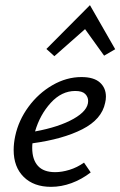

<svg xmlns="http://www.w3.org/2000/svg" viewBox="-20 -720 467 745"><path d="M391 -345Q391 -333 388 -321Q375 -257 299.5 -218.5Q224 -180 106 -164Q105 -158 105 -146Q105 -101 127 -76.5Q149 -52 194 -52Q220 -52 249.5 -61Q279 -70 306 -89L332 -51Q297 -24 257.5 -9.5Q218 5 178 5Q111 5 72 -33.5Q33 -72 33 -138Q33 -164 39 -192Q52 -253 90.5 -305.5Q129 -358 183.5 -389.5Q238 -421 296 -421Q344 -421 367.5 -400Q391 -379 391 -345ZM272 -367Q219 -367 177 -321Q135 -275 116 -210Q209 -227 265.5 -259Q322 -291 322 -328Q322 -344 310.5 -355.5Q299 -367 272 -367ZM427 -529 384 -504 310 -607 191 -502 160 -530 329 -700Z"/></svg>

Font: Ysabeau Medium
Style: Italic
Weight: 500
Italic angle: -12°
Designer: Christian Thalmann (Catharsis Fonts)
Version: Version 0.003